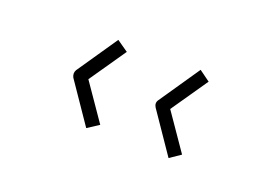

<svg xmlns="http://www.w3.org/2000/svg" viewBox="-43 -482 514 366"><g transform="rotate(20 213.5 -299.5)"><path d="M286 -299 337 -225 315 -210 259 -292Q254 -300 259 -307L315 -389L337 -373ZM120 -299 171 -225 148 -210 92 -292Q88 -300 92 -307L148 -389L171 -373Z"/></g></svg>

Font: Envoyer
Style: Regular
Weight: 400
Version: Version 0.1